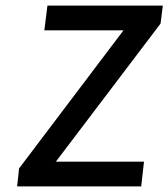

<svg xmlns="http://www.w3.org/2000/svg" viewBox="-20 -669 600 684"><path d="M483 -5 493 -93H179L552 -585L560 -649H149L138 -561H420L48 -69L41 -5Z"/></svg>

Font: Falling Sky
Style: LightObl
Weight: 400
Designer: Paul D. Hunt
Foundry: Adobe Systems Incorporated
Version: Version 1.02